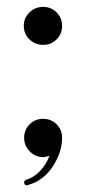

<svg xmlns="http://www.w3.org/2000/svg" viewBox="-20 -572 253 563"><path d="M162.1 -168Q162.1 -126 134.8 -84Q107.4 -42 61.5 -29.3Q60.5 -29.3 60.5 -28.8Q60.5 -28.3 59.6 -28.3Q50.8 -28.3 50.8 -37.1Q50.8 -42 56.6 -44.9Q80.1 -51.8 98.1 -71.3Q116.2 -90.8 125 -115.2Q113.3 -111.3 106.4 -111.3Q84 -111.3 67.4 -127.9Q50.8 -144.5 50.8 -168Q50.8 -191.4 66.9 -207.5Q83 -223.6 106.4 -223.6Q129.9 -223.6 146 -207.5Q162.1 -191.4 162.1 -168ZM66.4 -456.5Q49.8 -472.7 49.8 -496.1Q49.8 -519.5 66.4 -535.6Q83 -551.8 106.4 -551.8Q129.9 -551.8 146 -535.6Q162.1 -519.5 162.1 -496.1Q162.1 -472.7 146 -456.5Q129.9 -440.4 106.4 -440.4Q83 -440.4 66.4 -456.5Z"/></svg>

Font: Olivea
Style: LigaturesFont
Weight: 400
Designer: Achmad Aprilia Pratama
Version: Version 001.000